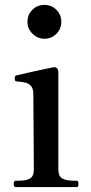

<svg xmlns="http://www.w3.org/2000/svg" viewBox="-20 -763 373 783"><path d="M92 -674Q92 -703 112 -723Q132 -743 161 -743Q190 -743 210 -723Q230 -703 230 -674Q230 -645 210 -625Q190 -605 161 -605Q133 -605 112.5 -625.5Q92 -646 92 -674ZM44 0Q36 0 36 -13Q36 -26 44 -26H55Q85 -26 101.5 -34.5Q118 -43 118 -72L116 -378Q116 -400 108 -410.5Q100 -421 87 -425Q74 -429 49 -431Q43 -431 41.5 -434.5Q40 -438 40 -444Q40 -448 41 -451Q42 -454 45 -455Q66 -460 110 -470Q154 -480 195 -488L201 -489Q209 -489 213.5 -483.5Q218 -478 218 -469V-72Q218 -43 235 -34.5Q252 -26 281 -26H293Q300 -26 300 -13Q300 0 293 0Z"/></svg>

Font: Shippori Mincho B1 SemiBold
Style: Regular
Weight: 600
Designer: FONTDASU
Foundry: FONTDASU / Google Inc. / but / Adobe
Version: Version 3.110; ttfautohint (v1.8.3)